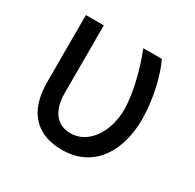

<svg xmlns="http://www.w3.org/2000/svg" viewBox="-127 -682 840 828"><g transform="rotate(30 293.0 -267.5)"><path d="M75.3 -545.5V-210.9C75.3 -57.9 156.6 9.9 274.1 9.9C440.3 9.9 510.3 -126.8 510.3 -277C510.3 -372.9 483.3 -485.8 453.5 -545.5H361.2C393.5 -464.5 421.2 -358.3 422.6 -277C422.6 -161.9 360.4 -70.3 271.3 -70.3C216.3 -70.3 164.4 -105.8 164.4 -209.5V-545.5Z"/></g></svg>

Font: Margiela Sans Text
Style: Regular
Weight: 400
Designer: Stefan Endress, Andreas Faust
Version: Version 1.100;FEAKit 1.0